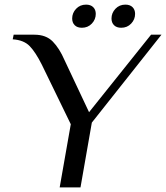

<svg xmlns="http://www.w3.org/2000/svg" viewBox="-20 -810 718 830"><path d="M286 -273 161 -530Q134 -584 108.5 -610.5Q83 -637 35 -640L39 -660H129Q179 -660 208 -630.5Q237 -601 259 -550L365 -325L633 -660H678L377 -280L328 0H238ZM292 -730Q292 -754 309 -772Q326 -790 352 -790Q372 -790 383 -779Q394 -768 394 -750Q394 -726 377 -708Q360 -690 334 -690Q314 -690 303 -701Q292 -712 292 -730ZM462 -730Q462 -754 479 -772Q496 -790 522 -790Q542 -790 553 -779Q564 -768 564 -750Q564 -726 547 -708Q530 -690 504 -690Q484 -690 473 -701Q462 -712 462 -730Z"/></svg>

Font: Philosopher
Style: Italic
Weight: 400
Italic angle: -10°
Designer: Jovanny Lemonad
Foundry: Jovanny Lemonad
Version: Version 2.000